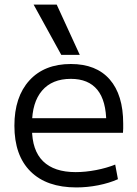

<svg xmlns="http://www.w3.org/2000/svg" viewBox="-20 -810 600 840"><path d="M314 10Q184 10 113.5 -60Q43 -130 43 -260Q43 -386 108.5 -458Q174 -530 290 -530Q401 -530 460 -462.5Q519 -395 519 -269Q519 -259 519 -248Q519 -237 518 -229H86V-293H460L445 -272Q445 -369 406 -417Q367 -465 290 -465Q208 -465 164 -413.5Q120 -362 120 -267V-247Q120 -152 168.5 -104.5Q217 -57 311 -57Q354 -57 400.5 -66Q447 -75 484 -90L496 -26Q458 -9 410 0.5Q362 10 314 10ZM248 -570 127 -790H228L329 -570Z"/></svg>

Font: M PLUS 1
Style: Regular
Weight: 400
Designer: Coji Morishita
Foundry: UNDERFOREST DESIGN
Version: Version 1.001